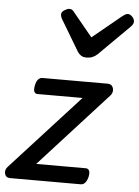

<svg xmlns="http://www.w3.org/2000/svg" viewBox="-58 -892 677 936"><g transform="rotate(5 281.0 -423.5)"><path d="M27 0Q6 0 1 -19Q-4 -38 11 -54L345 -420H125Q113 -420 108.5 -430Q104 -440 108 -460Q112 -481 121 -490.5Q130 -500 142 -500H460Q476 -500 483 -490.5Q490 -481 489.5 -468.5Q489 -456 481 -446L148 -80H391Q402 -80 407 -70.5Q412 -61 408 -40Q403 -20 394 -10Q385 0 373 0ZM530 -847Q541 -847 551.5 -836Q562 -825 562 -813Q562 -805 559 -800Q556 -795 552 -790L400 -639Q388 -628 375.5 -623Q363 -618 345 -618Q331 -618 320.5 -624.5Q310 -631 303 -642L211 -796Q207 -804 206 -809Q205 -814 205 -817Q205 -829 219.5 -838Q234 -847 243 -847Q253 -847 258.5 -842.5Q264 -838 269 -831L362 -718L502 -833Q509 -838 515.5 -842.5Q522 -847 530 -847Z"/></g></svg>

Font: Playwrite DE SAS
Style: Regular
Weight: 400
Designer: Veronika Burian, José Scaglione
Foundry: TypeTogether
Version: Version 1.002